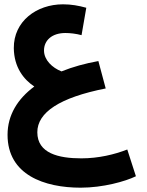

<svg xmlns="http://www.w3.org/2000/svg" viewBox="-20 -599 680 890"><path d="M354 271C457 271 561 242 610 218L570 94C511 117 437 135 357 135C252 135 153 112 153 14C153 -78 257 -147 470 -189L436 -316C375 -305 317 -289 265 -268C222 -285 184 -321 184 -365C184 -412 221 -446 283 -446C305 -446 332 -443 358 -436L380 -563C344 -573 310 -579 272 -579C149 -579 43 -500 44 -376C45 -288 89 -231 139 -198C62 -141 15 -66 15 26C15 212 186 271 354 271Z"/></svg>

Font: Noto Sans Arabic UI SmCn
Style: Bold
Weight: 700
Width: 4
Designer: Monotype Design Team, Nadine Chahine and Nizar Qandah
Foundry: Monotype Imaging Inc.
Version: Version 2.010